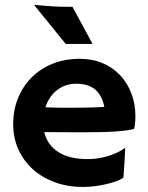

<svg xmlns="http://www.w3.org/2000/svg" viewBox="-20 -762 611 790"><path d="M122.6 -738.8 122.1 -742.2Q141.6 -740.2 158.2 -738.8Q174.8 -737.3 192.4 -736.1Q210 -734.9 230.5 -734.4Q251 -733.9 278.3 -733.9L360.8 -581.1H250.5ZM34.2 -252Q34.2 -308.1 53.7 -356.9Q73.2 -405.8 108.9 -442.1Q144.5 -478.5 195.1 -499.3Q245.6 -520 308.1 -520Q360.8 -520 403.3 -501.7Q445.8 -483.4 475.3 -451.4Q504.9 -419.4 521 -376.5Q537.1 -333.5 537.1 -284.2Q537.1 -265.6 535.4 -251.5Q533.7 -237.3 531.2 -231.4Q519 -228 499.3 -225.3Q479.5 -222.7 453.9 -220.9Q428.2 -219.2 397.5 -218.5Q366.7 -217.8 332.5 -217.8Q315.4 -217.8 292.2 -217.8Q269 -217.8 245.4 -218Q221.7 -218.3 199.5 -218.3Q177.2 -218.3 162.1 -218.3Q174.8 -165 220.2 -136.2Q265.6 -107.4 340.3 -107.4Q368.7 -107.4 393.6 -112.3Q418.5 -117.2 438.5 -124.5Q458.5 -131.8 473.1 -139.9Q487.8 -147.9 495.1 -154.3Q494.1 -130.4 492.7 -101.6Q491.2 -72.8 487.8 -30.8Q475.6 -22.5 456.3 -15.6Q437 -8.8 414.3 -3.7Q391.6 1.5 367.4 4.4Q343.3 7.3 320.8 7.3Q259.3 7.3 206.8 -11.7Q154.3 -30.8 116 -64.9Q77.6 -99.1 55.9 -146.7Q34.2 -194.3 34.2 -252ZM167 -320.8Q178.7 -319.8 195.3 -319.3Q211.9 -318.8 229.5 -318.8Q247.1 -318.8 263.2 -318.8Q279.3 -318.8 289.6 -318.8Q300.8 -318.8 316.2 -319.1Q331.5 -319.3 348.1 -319.6Q364.7 -319.8 380.6 -320.6Q396.5 -321.3 409.2 -322.3Q400.4 -367.7 372.8 -392.6Q345.2 -417.5 293 -417.5Q270 -417.5 250 -410.4Q230 -403.3 213.9 -390.6Q197.8 -377.9 185.8 -360.1Q173.8 -342.3 167 -320.8Z"/></svg>

Font: Hammersmith One
Style: Regular
Weight: 400
Designer: Nicole Fally
Foundry: Nicole Fally
Version: Version 1.002